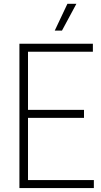

<svg xmlns="http://www.w3.org/2000/svg" viewBox="-20 -964 518 984"><path d="M79.5 0V-740H456V-699H123.5V-401H410.5V-360H123.5V-41H461V0ZM260.5 -807 325.5 -944.5H371.5L297.5 -807Z"/></svg>

Font: Encode Sans Condensed Condensed ExtraLight
Style: Regular
Weight: 200
Width: 3
Designer: Multiple Designers
Foundry: Impallari Type
Version: Version 3.000; ttfautohint (v1.8.3) -l 8 -r 50 -G 200 -x 14 